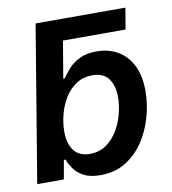

<svg xmlns="http://www.w3.org/2000/svg" viewBox="-82 -800 790 881"><g transform="rotate(-10 312.5 -359.5)"><path d="M190.4 -628.4 142.6 -727.5H561L544.4 -628.4ZM315.9 9.8Q267.6 9.8 237.8 -6.3Q208 -22.5 192.4 -45.4Q176.8 -68.4 169.4 -88.4H161.6L146 0H22L142.6 -727.5H269.5L223.6 -455.6H230Q243.7 -476.1 264.2 -498.8Q284.7 -521.5 316.4 -537.1Q348.1 -552.7 395 -552.7Q451.2 -552.7 493.9 -527.8Q536.6 -502.9 561 -454.6Q585.4 -406.2 585.4 -335.9Q585.4 -275.9 568.4 -214.8Q551.3 -153.8 517.6 -103Q483.9 -52.2 433.3 -21.2Q382.8 9.8 315.9 9.8ZM284.2 -94.7Q328.1 -94.7 360.4 -116.9Q392.6 -139.2 414.1 -174.8Q435.5 -210.4 446 -251.5Q456.5 -292.5 456.5 -329.6Q456.5 -383.3 432.4 -415.8Q408.2 -448.2 357.4 -448.2Q314.9 -448.2 282.7 -427.2Q250.5 -406.2 229 -371.8Q207.5 -337.4 196.8 -296.1Q186 -254.9 186 -214.4Q186 -159.2 210.7 -127Q235.4 -94.7 284.2 -94.7Z"/></g></svg>

Font: Inter SemiBold
Style: Italic
Weight: 600
Italic angle: -9.3988°
Designer: Rasmus Andersson
Foundry: rsms
Version: Version 4.001;git-66647c0bb